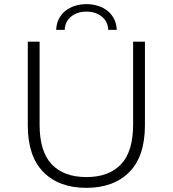

<svg xmlns="http://www.w3.org/2000/svg" viewBox="-20 -901 832 926"><path d="M396 5Q265 5 189.5 -71Q114 -147 114 -297V-700H171V-300Q171 -170 229.5 -108.5Q288 -47 397 -47Q505 -47 563.5 -108.5Q622 -170 622 -300V-700H679V-297Q679 -147 603.5 -71Q528 5 396 5ZM251 -757Q252 -786 263.5 -809Q275 -832 294.5 -848Q314 -864 340.5 -872.5Q367 -881 397 -881Q427 -881 453.5 -872.5Q480 -864 499.5 -848Q519 -832 530.5 -809Q542 -786 543 -757H502Q500 -798 470.5 -821.5Q441 -845 397 -845Q353 -845 323.5 -821.5Q294 -798 292 -757Z"/></svg>

Font: Montserrat-Alt1 Light
Style: Regular
Weight: 300
Designer: Differentunic
Foundry: Differentunic
Version: Version 7.222